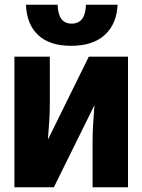

<svg xmlns="http://www.w3.org/2000/svg" viewBox="-20 -793 603 813"><path d="M41 0V-553H191V-362Q191 -323 189 -287.5Q187 -252 183 -202L356 -553H522V0H372V-196Q372 -233 374.5 -270.5Q377 -308 380 -348L208 0ZM281 -599Q190 -599 141.5 -644.5Q93 -690 90 -773H224Q226 -693 283 -693Q342 -693 344 -773H478Q474 -691 423.5 -645Q373 -599 281 -599Z"/></svg>

Font: Noto Sans Mono SemiCondensed Black
Style: Regular
Weight: 900
Width: 4
Designer: Monotype Design Team
Foundry: Monotype Imaging Inc.
Version: Version 2.014; ttfautohint (v1.8.4.7-5d5b)